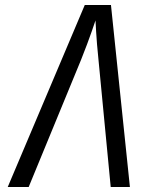

<svg xmlns="http://www.w3.org/2000/svg" viewBox="-20 -750 640 770"><path d="M11 0 320 -730H425L501 0H424L375 -510Q368 -578 365.5 -623Q363 -668 363 -668Q363 -668 347.5 -623Q332 -578 305 -510L95 0Z"/></svg>

Font: JetBrains Mono NL Light
Style: Italic
Weight: 300
Italic angle: -9°
Designer: Philipp Nurullin, Konstantin Bulenkov
Foundry: JetBrains
Version: Version 2.304; ttfautohint (v1.8.4.7-5d5b)